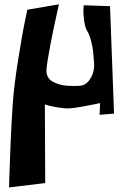

<svg xmlns="http://www.w3.org/2000/svg" viewBox="-20 -501 558 869"><path d="M103.5 -457Q97.7 -429.2 88.4 -383.1Q79.1 -336.9 61 -223.1Q43 -109.4 37.6 -29.8Q32.2 49.8 28.1 144Q23.9 238.3 22.5 293L21 347.2L184.6 327.6L183.1 -28.3Q190.4 -25.9 202.9 -22.5Q215.3 -19 245.6 -14.2Q275.9 -9.3 296.4 -10.7Q316.9 -12.2 351.1 -18.3Q385.3 -24.4 409.2 -29.3L433.1 -34.7L430.7 18.6L496.1 13.2L478 -473.1L358.9 -477.1Q357.9 -468.3 357.4 -453.9Q356.9 -439.5 360.8 -408Q364.7 -376.5 375 -359.9Q385.7 -342.3 392.3 -315.7Q398.9 -289.1 401.1 -270.5Q403.3 -252 405.8 -216.8Q408.7 -177.2 389.6 -146Q370.6 -114.7 341.3 -112.8Q328.6 -111.8 315.7 -111.8Q302.7 -111.8 283.4 -113Q264.2 -114.3 248.3 -119.1Q232.4 -124 218 -131.8Q203.6 -139.6 196.3 -153.8Q189 -168 190.4 -187Q193.4 -222.2 207.5 -295.9Q221.7 -369.6 234.4 -425.8L246.6 -481.4Z"/></svg>

Font: Some Time Later
Style: Regular
Weight: 400
Version: Version 003.300